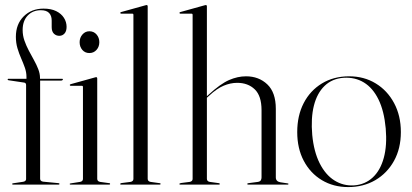

<svg xmlns="http://www.w3.org/2000/svg" viewBox="-20 -750 1674 780"><path d="M143 -24Q143 -19 146 -16Q149 -13 155 -12L217 -6Q219.5 -6 220.5 -5.2Q221.5 -4.5 221.5 -2.5Q221.5 0 218 0H32Q31 0 30.2 -0.8Q29.5 -1.5 29.5 -2.5Q29.5 -4 30.8 -4.8Q32 -5.5 34 -5.5L74 -11.5Q80 -12.5 83 -15.5Q86 -18.5 86 -22V-404.5Q86 -408.5 84.2 -411.2Q82.5 -414 78 -414.5L14.5 -424Q12.5 -424.5 11.8 -425.2Q11 -426 11 -427.5Q11 -428.5 12 -429.2Q13 -430 13.5 -430H91.5L87.5 -427V-438Q87.5 -456.5 81 -475Q74.5 -493.5 66 -512.8Q57.5 -532 51 -553.8Q44.5 -575.5 44.5 -600.5Q44.5 -652 76.2 -683.5Q108 -715 157 -715Q187.5 -715 208.2 -704.8Q229 -694.5 239.8 -677.5Q250.5 -660.5 250.5 -641Q250.5 -623 242 -613.8Q233.5 -604.5 221 -604.5Q208 -604.5 199 -613.2Q190 -622 190 -639.5V-666.5Q190 -686.5 179.2 -697.5Q168.5 -708.5 146 -708.5Q113 -708.5 92.5 -686.8Q72 -665 72 -628Q72 -606 79.2 -585.2Q86.5 -564.5 97 -544.5Q107.5 -524.5 118 -505.8Q128.5 -487 135.5 -468.8Q142.5 -450.5 142.5 -434V-424.5L138.5 -430H231.5Q233.5 -430 234.5 -429.5Q235.5 -429 235.5 -427.5Q235.5 -425.5 233.2 -424Q231 -422.5 227 -422.5H143ZM375 -431.5V-23.5Q375 -18.5 378 -15.2Q381 -12 387 -11L423 -6Q425.5 -6 426.5 -5Q427.5 -4 427.5 -2.5Q427.5 -1.5 426.5 -0.8Q425.5 0 423.5 0H266Q265 0 264 -0.8Q263 -1.5 263 -2.5Q263 -3.5 264 -4Q265 -4.5 267 -5L305 -11Q311 -12 314 -15.2Q317 -18.5 317 -23V-396.5Q317 -399 316 -400.2Q315 -401.5 312 -401.5H266.5Q265.5 -401.5 264.5 -402.5Q263.5 -403.5 263.5 -404.5Q263.5 -406 264.5 -406.5Q265.5 -407 267 -408L364 -435Q367 -436 368.5 -436.2Q370 -436.5 371 -436.5Q373 -436.5 374 -435Q375 -433.5 375 -431.5ZM343 -534.5Q325.5 -534.5 314.5 -547.2Q303.5 -560 303.5 -578.5Q303.5 -597 315 -610Q326.5 -623 343 -623Q361 -623 372.2 -610Q383.5 -597 383.5 -578.5Q383.5 -560 372 -547.2Q360.5 -534.5 343 -534.5Z M580 -724.5V-23.5Q580 -18.5 583 -15.2Q586 -12 592 -11L627.5 -6Q630.5 -6 631.5 -5Q632.5 -4 632.5 -2.5Q632.5 -1.5 631.5 -0.8Q630.5 0 628.5 0H471Q470 0 469 -0.8Q468 -1.5 468 -2.5Q468 -3.5 469.8 -4.8Q471.5 -6 475 -6.5L510 -11Q516 -12 519 -15.2Q522 -18.5 522 -23V-689.5Q522 -692 521 -693.2Q520 -694.5 517 -694.5H471.5Q470.5 -694.5 469.5 -695.5Q468.5 -696.5 468.5 -697.5Q468.5 -699 469.5 -699.5Q470.5 -700 472 -701L569 -728Q572 -729 573.5 -729.2Q575 -729.5 576 -729.5Q578 -729.5 579 -728Q580 -726.5 580 -724.5Z M814 -347 811 -350.5 827 -365Q875.5 -409.5 910.5 -424.8Q945.5 -440 979.5 -440Q1031.5 -440 1066 -407.2Q1100.5 -374.5 1100.5 -308V-29Q1100.5 -21 1105.2 -16Q1110 -11 1119 -9.5L1148.5 -5Q1150.5 -5 1151.2 -4.2Q1152 -3.5 1152 -2.5Q1152 -1.5 1151.2 -0.8Q1150.5 0 1148.5 0H989Q984.5 0 984.5 -2.5Q984.5 -5.5 990 -6L1027.5 -11Q1036.5 -12.5 1039.5 -17.5Q1042.5 -22.5 1042.5 -29V-302.5Q1042.5 -360.5 1015 -387Q987.5 -413.5 943.5 -413.5Q916.5 -413.5 888.5 -401.8Q860.5 -390 830 -361.5ZM820.5 -724.5V-23.5Q820.5 -18.5 823.5 -15.2Q826.5 -12 832.5 -11L868.5 -6Q873 -5.5 873 -2.5Q873 0 869.5 0H711.5Q710.5 0 709.5 -0.8Q708.5 -1.5 708.5 -2.5Q708.5 -3.5 710.2 -4.8Q712 -6 715.5 -6.5L750.5 -11Q756.5 -12 759.5 -15.2Q762.5 -18.5 762.5 -23V-689.5Q762.5 -692 761.5 -693.2Q760.5 -694.5 757.5 -694.5H712Q711 -694.5 710 -695.5Q709 -696.5 709 -697.5Q709 -699 710 -699.5Q711 -700 712.5 -701L809.5 -728Q813 -729 814.2 -729.2Q815.5 -729.5 816.5 -729.5Q818.5 -729.5 819.5 -728Q820.5 -726.5 820.5 -724.5Z M1398.5 -440Q1459 -440 1506.2 -411.2Q1553.5 -382.5 1581 -331.2Q1608.5 -280 1608.5 -213.5Q1608.5 -147 1580.8 -96.8Q1553 -46.5 1504.8 -18.2Q1456.5 10 1394.5 10Q1334.5 10 1287.5 -18.2Q1240.5 -46.5 1214 -96.8Q1187.5 -147 1187.5 -213.5Q1187.5 -280.5 1213.8 -331.2Q1240 -382 1287.8 -411Q1335.5 -440 1398.5 -440ZM1419.5 3Q1463.5 -0.5 1494.2 -29Q1525 -57.5 1539 -108.2Q1553 -159 1547 -228.5Q1540.5 -299.5 1517.5 -346.2Q1494.5 -393 1458.2 -415Q1422 -437 1375.5 -434Q1329 -430.5 1298.5 -401Q1268 -371.5 1255.2 -320.8Q1242.5 -270 1248.5 -201.5Q1255 -134 1278.5 -87Q1302 -40 1338.5 -17Q1375 6 1419.5 3Z"/></svg>

Font: Fraunces 120pt Light
Style: Regular
Weight: 300
Version: Version 1.000;[b76b70a41]